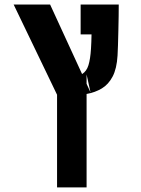

<svg xmlns="http://www.w3.org/2000/svg" viewBox="-20 -606 626 851"><path d="M232.9 224.6V-186L40.5 -585.9H202.1L343.8 -277.8Q363.8 -290 372.1 -317.1Q380.4 -344.2 383.3 -390.1Q384.3 -403.3 384.8 -419.7Q385.3 -436 385.7 -453.6H337.4V-585.9H506.3Q506.3 -566.4 505.9 -534.9Q505.4 -503.4 504.6 -468.8Q503.9 -434.1 502.9 -404.8Q502 -375.5 501 -359.9Q497.6 -301.8 479.2 -266.8Q460.9 -231.9 431.4 -214.1Q401.9 -196.3 363.8 -189.5V224.6ZM363.8 -234.4 381.3 -196.3 363.8 -275.9Z"/></svg>

Font: Cascadia Code PL
Style: Bold
Weight: 700
Monospace: yes
Designer: Aaron Bell
Foundry: Saja Typeworks
Version: Version 2404.023; ttfautohint (v1.8.4)